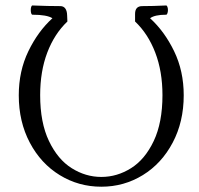

<svg xmlns="http://www.w3.org/2000/svg" viewBox="-20 -686 744 719"><path d="M50.3 -329.1Q50.3 -419.9 86.2 -494.1Q122.1 -568.4 176.3 -617.7Q155.8 -630.9 101.6 -630.9Q98.6 -630.9 96.9 -636Q95.2 -641.1 95.2 -648.4Q95.2 -655.3 96.9 -660.4Q98.6 -665.5 101.6 -665.5Q161.6 -663.1 206.1 -663.1Q217.8 -663.1 224.4 -654.3Q231 -645.5 231.4 -628.4L232.4 -605.5Q183.6 -559.1 157 -489Q130.4 -418.9 130.4 -329.6Q130.4 -227.1 163.3 -158Q196.3 -88.9 248.5 -56.2Q300.8 -23.4 359.4 -23.4Q418.5 -23.4 470.7 -56.2Q522.9 -88.9 555.7 -158Q588.4 -227.1 588.4 -329.6Q588.4 -418.5 561.5 -488.8Q534.7 -559.1 485.8 -605.5V-633.8Q485.8 -663.1 512.7 -663.1Q551.8 -663.1 602.1 -665.5Q605 -665.5 606.9 -660.4Q608.9 -655.3 608.9 -648.4Q608.9 -641.6 606.9 -636.2Q605 -630.9 602.1 -630.9Q559.6 -630.9 542 -617.7Q596.2 -568.4 632.1 -494.1Q668 -419.9 668 -329.1Q668 -230 626.7 -151.9Q585.4 -73.7 514.9 -30.3Q444.3 13.2 359.4 13.2Q274.4 13.2 203.6 -30.3Q132.8 -73.7 91.6 -151.9Q50.3 -230 50.3 -329.1Z"/></svg>

Font: JuniusX Light
Style: Regular
Weight: 300
Designer: Peter S. Baker
Foundry: Briery Creek Software
Version: Version 1.008